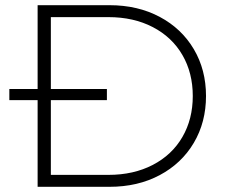

<svg xmlns="http://www.w3.org/2000/svg" viewBox="-20 -720 869 740"><path d="M125 -700H402Q511 -700 595.5 -655Q680 -610 727 -530.5Q774 -451 774 -350Q774 -249 727 -169.5Q680 -90 595.5 -45Q511 0 402 0H125ZM398 -46Q495 -46 569 -84.5Q643 -123 683 -192Q723 -261 723 -350Q723 -439 683 -508Q643 -577 569 -615.5Q495 -654 398 -654H176V-46ZM16 -377H392V-334H16Z"/></svg>

Font: Hilab Light
Style: Regular
Weight: 300
Designer: Cristianderson Lima
Foundry: Cristianderson
Version: Version 1.0